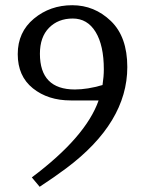

<svg xmlns="http://www.w3.org/2000/svg" viewBox="-20 -583 550 736"><path d="M102 97Q309 -58 358 -198H251Q164 -198 106 -244.5Q48 -291 48 -375.5Q48 -460 110 -511.5Q172 -563 257 -563Q342 -563 405 -502.5Q468 -442 468 -326Q468 -113 234 62Q190 95 132 133ZM133 -377Q133 -240 267 -240Q315 -240 373 -257Q378 -290 378 -317Q378 -409 346.5 -460.5Q315 -512 259 -512Q203 -512 168 -476.5Q133 -441 133 -377Z"/></svg>

Font: Mate
Style: Regular
Weight: 400
Designer: Eduardo Rodriguez Tunni
Foundry: Eduardo Rodriguez Tunni
Version: Version 1.002